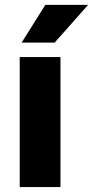

<svg xmlns="http://www.w3.org/2000/svg" viewBox="-20 -760 378 780"><path d="M225.6 0H60.1V-528.3H225.6ZM164.1 -740.2H337.9L202.1 -586.9H67.9Z"/></svg>

Font: RobotoDraft
Style: Black
Weight: 900
Designer: Google
Version: Version 2.000980w3; 2014; ttfautohint (v1.1) -l 5 -r 24 -G 4